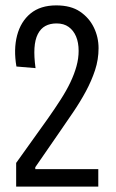

<svg xmlns="http://www.w3.org/2000/svg" viewBox="-20 -693 429 713"><path d="M40 0V-88L158 -253Q184 -290 205.5 -323.5Q227 -357 241.5 -387.5Q256 -418 264 -447Q272 -476 272 -504Q272 -535 262.5 -557.5Q253 -580 235 -593Q217 -606 190 -606Q166 -606 148.5 -596.5Q131 -587 120.5 -566.5Q110 -546 108 -514.5Q106 -483 112 -440L41 -446Q30 -510 43.5 -561.5Q57 -613 93.5 -643Q130 -673 189 -673Q243 -673 277 -650Q311 -627 328.5 -591Q346 -555 346 -514Q346 -472 333 -432.5Q320 -393 299 -354Q278 -315 251.5 -276Q225 -237 198 -198L111 -72V-65H345V0Z"/></svg>

Font: Bricolage Grotesque Condensed Light
Style: Regular
Weight: 300
Width: 3
Designer: Mathieu Triay
Foundry: Atelier Triay
Version: Version 1.000;gftools[0.9.30]